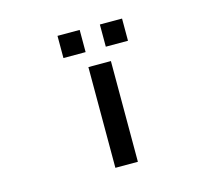

<svg xmlns="http://www.w3.org/2000/svg" viewBox="-112 -921 1224 1086"><g transform="rotate(-15 500.0 -378.0)"><path d="M311 -650.9V-780.8H440.9V-650.9ZM559.1 -650.9V-780.8H689V-650.9ZM434.1 24.9V-564.9H565.9V24.9Z"/></g></svg>

Font: FORM UDPGothic
Style: Bold
Weight: 700
Foundry: Pronama LLC
Version: Version 1.051